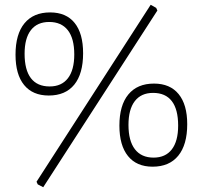

<svg xmlns="http://www.w3.org/2000/svg" viewBox="-20 -694 849 804"><path d="M161 90 138 78 133 67 611 -674 634 -661 639 -650ZM328 -471Q328 -385 291 -339.5Q254 -294 184 -294Q117 -294 81 -338Q45 -382 45 -465Q45 -551 82.5 -596.5Q120 -642 190 -642Q257 -642 292.5 -598Q328 -554 328 -471ZM83 -469Q83 -401 109.5 -366.5Q136 -332 188 -332Q238 -332 264.5 -366.5Q291 -401 291 -466Q291 -533 264 -567.5Q237 -602 186 -602Q136 -602 109.5 -568Q83 -534 83 -469ZM764 -174Q764 -88 726.5 -42Q689 4 619 4Q552 4 516 -40.5Q480 -85 480 -168Q480 -253 517.5 -298.5Q555 -344 625 -344Q692 -344 728 -300Q764 -256 764 -174ZM518 -171Q518 -104 545 -69Q572 -34 623 -34Q673 -34 699.5 -68.5Q726 -103 726 -168Q726 -236 699.5 -270.5Q673 -305 621 -305Q571 -305 544.5 -270.5Q518 -236 518 -171Z"/></svg>

Font: t
Style: Regular
Weight: 300
Designer: Juan Pablo del Peral
Foundry: Huerta Tipografica
Version: Version 2.004; ttfautohint (v1.8.1)